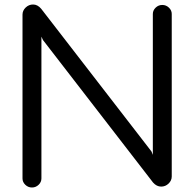

<svg xmlns="http://www.w3.org/2000/svg" viewBox="-20 -830 863 853"><path d="M80 -37V-765Q80 -783 94 -796.5Q108 -810 127 -810Q147 -810 163 -791L653 -157L659 -142V-768Q659 -784 671.5 -796Q684 -808 701 -808Q718 -808 730.5 -796Q743 -784 743 -768V-46Q743 -28 729 -14.5Q715 -1 696 -1Q676 -1 660 -19L171 -652L164 -667V-37Q164 -21 151.5 -9Q139 3 122 3Q105 3 92.5 -9Q80 -21 80 -37Z"/></svg>

Font: Tsukimi Rounded Medium
Style: Regular
Weight: 500
Designer: Takashi Funayama
Foundry: Takashi Funayama
Version: Version 1.032; ttfautohint (v1.8.3)